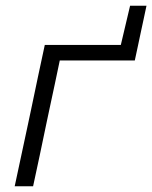

<svg xmlns="http://www.w3.org/2000/svg" viewBox="-20 -653 534 673"><path d="M31.5 0Q43.5 -55.5 54.5 -107.5Q65.5 -159 78.5 -219.5L89 -269Q102.5 -334.5 113.8 -387.2Q125 -440 137 -495.5H403.5L436 -633H493.5Q488 -609 483.5 -586Q478.5 -563 473.5 -539.5Q468.5 -515 463 -490Q457.5 -465 452.5 -441H189.5L172.5 -360Q164 -319 153 -269L142.5 -219.5Q130 -159 119 -107.2Q108 -55.5 96 0Z"/></svg>

Font: Heraclito Light
Style: Italic
Weight: 300
Italic angle: -12°
Designer: Kostas Bartsokas (font) & Cristiano Sobral (main changes)
Foundry: Kostas Bartsokas (font) & Cristiano Sobral (main changes)
Version: Version 1.00;July 8, 2020;FontCreator 13.0.0.2655 64-bit